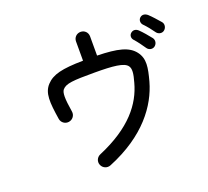

<svg xmlns="http://www.w3.org/2000/svg" viewBox="-139 -969 1278 1182"><g transform="rotate(-20 500.0 -378.5)"><path d="M393 37C641 -64 754 -222 794 -365C817 -450 827 -505 789 -555C750 -606 681 -623 546 -626V-752C546 -778 526 -798 500 -798C474 -798 454 -778 454 -752V-626C315 -624 253 -609 211 -564C168 -518 173 -455 191 -340C195 -315 219 -298 244 -302C270 -306 287 -330 283 -355C268 -447 269 -484 283 -501C308 -530 354 -533 494 -533C617 -533 688 -526 709 -496C723 -477 720 -445 704 -390C670 -264 577 -141 357 -48C333 -38 322 -11 332 12C342 36 369 47 393 37ZM790 -641C810 -619 830 -591 847 -566C858 -550 881 -545 897 -557C913 -569 918 -592 906 -609C888 -632 860 -665 842 -682C828 -696 809 -700 793 -687C778 -675 778 -654 790 -641ZM876 -709C897 -688 918 -661 935 -637C947 -621 971 -617 986 -630C1001 -642 1006 -666 993 -682C974 -704 945 -737 927 -753C912 -766 892 -770 877 -756C863 -743 864 -722 876 -709Z"/></g></svg>

Font: 寒蝉半圆体
Style: Regular
Weight: 400
Designer: Yoshimichi Ohira & Warren
Foundry: ChillType
Version: Version 1.800;Glyphs 3.1.1 (3135)